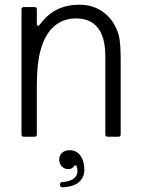

<svg xmlns="http://www.w3.org/2000/svg" viewBox="-20 -579 598 813"><path d="M81 0Q71 0 71 -10V-539Q71 -549 81 -549H126Q136 -549 136 -539V-478Q136 -470 141 -470Q145 -470 148 -474Q180 -518 221.5 -538.5Q263 -559 316 -559Q366 -559 404 -536.5Q442 -514 464 -475Q482 -444 486.5 -411Q491 -378 491 -337V-10Q491 0 481 0H436Q426 0 426 -10V-340Q426 -411 402 -450Q371 -501 302 -501Q239 -501 197 -456Q167 -422 151.5 -365.5Q136 -309 136 -217V-10Q136 0 126 0ZM234 203Q234 192 244 192Q274 190 291 178Q308 166 308 146Q308 135 304 122H295Q287 137 270 137Q253 137 242 126Q231 115 231 97Q231 79 243 68Q255 57 275 57Q304 57 320.5 80Q337 103 337 141Q337 172 314.5 192Q292 212 244 214Q234 214 234 203Z"/></svg>

Font: Open Sauce Two Light
Style: Regular
Weight: 300
Designer: Alfredo Marco Pradil
Foundry: Creative Sauce Fz LLC
Version: Version 1.477